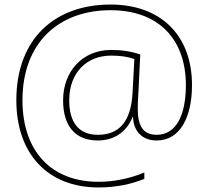

<svg xmlns="http://www.w3.org/2000/svg" viewBox="-20 -726 918 846"><path d="M826 -351C826 -569 690 -706 467 -706C222 -706 52 -556 52 -284C52 -49 190 100 414 100C490 100 558 86 616 62V34C552 61 481 75 414 75C204 75 79 -62 79 -284C79 -539 240 -681 467 -681C683 -681 799 -549 799 -351C799 -223 759 -132 670 -132C609 -132 587 -174 587 -246C587 -280 590 -317 591 -341L598 -486C560 -499 518 -506 470 -506C344 -506 258 -412 258 -284C258 -169 313 -107 411 -107C475 -107 535 -137 565 -212H566C568 -144 610 -107 670 -107C776 -107 826 -214 826 -351ZM285 -284C285 -405 361 -481 470 -481C511 -481 543 -476 572 -466L564 -316C557 -189 504 -132 411 -132C326 -132 285 -188 285 -284Z"/></svg>

Font: Noto Sans Gurmukhi UI Thin
Style: Regular
Weight: 100
Designer: Jelle Bosma - Monotype Design Team
Foundry: Monotype Imaging Inc.
Version: Version 2.004